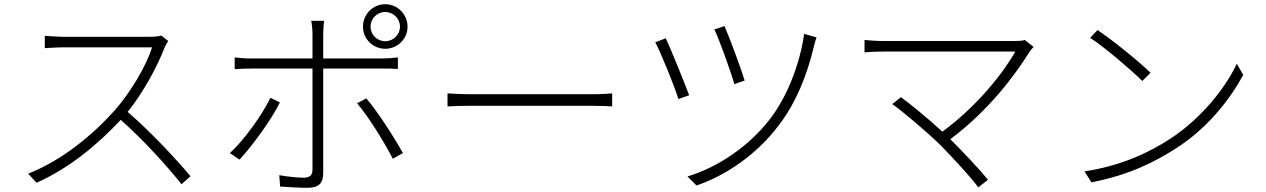

<svg xmlns="http://www.w3.org/2000/svg" viewBox="-20 -859 6020 913"><path d="M747 -690C734 -686 715 -684 689 -684H284C253 -684 199 -688 193 -689V-630C198 -630 252 -634 284 -634H703C676 -544 596 -414 527 -336C419 -215 275 -97 114 -33L154 10C309 -59 444 -171 554 -289C659 -197 775 -69 843 17L886 -21C817 -103 696 -233 587 -327C659 -415 727 -541 762 -631C765 -640 775 -657 780 -664Z M1812 -802C1850 -802 1882 -771 1882 -732C1882 -694 1850 -663 1812 -663C1773 -663 1742 -694 1742 -732C1742 -771 1773 -802 1812 -802ZM1812 -627C1870 -627 1918 -674 1918 -732C1918 -791 1870 -839 1812 -839C1753 -839 1706 -791 1706 -732C1706 -674 1753 -627 1812 -627ZM1266 -394C1228 -315 1140 -191 1073 -131L1119 -100C1177 -162 1270 -288 1311 -372ZM1801 -533C1823 -533 1848 -533 1872 -531V-586C1848 -583 1821 -581 1800 -581H1517V-698C1517 -717 1519 -746 1521 -760H1460C1463 -746 1466 -718 1466 -698V-581H1173C1142 -581 1122 -583 1096 -586V-530C1121 -532 1143 -533 1174 -533H1466V-54C1466 -27 1454 -14 1426 -14C1399 -14 1352 -18 1308 -26L1312 28C1347 31 1407 34 1442 34C1497 34 1517 12 1517 -37V-533ZM1678 -368C1733 -304 1810 -178 1848 -104L1896 -131C1856 -203 1777 -327 1722 -391Z M2108 -353C2135 -355 2180 -356 2235 -356H2790C2836 -356 2873 -354 2891 -353V-415C2871 -413 2841 -411 2789 -411H2235C2176 -411 2134 -413 2108 -415Z M3425 -735 3377 -719C3400 -672 3457 -513 3472 -459L3521 -476C3506 -527 3446 -689 3425 -735ZM3804 -698C3783 -551 3722 -397 3640 -291C3541 -164 3396 -64 3249 -20L3292 23C3433 -24 3582 -128 3683 -263C3766 -371 3818 -503 3850 -637C3853 -649 3858 -669 3863 -681L3804 -698ZM3146 -677 3096 -658C3117 -620 3188 -449 3206 -388L3257 -406C3233 -471 3170 -625 3146 -677Z M4853 -669C4843 -665 4826 -664 4806 -664H4185C4150 -664 4119 -666 4091 -669V-610C4110 -612 4147 -614 4185 -614H4808C4757 -521 4629 -355 4461 -233C4392 -297 4298 -373 4264 -397L4223 -364C4273 -329 4396 -225 4457 -164C4519 -100 4597 -16 4632 32L4678 -4C4638 -54 4561 -135 4499 -197C4679 -332 4804 -497 4875 -612C4880 -619 4887 -628 4895 -636Z M5199 -716 5164 -679C5239 -630 5362 -523 5412 -474L5451 -513C5398 -565 5270 -669 5199 -716ZM5137 -44 5170 8C5352 -27 5477 -92 5576 -156C5722 -250 5828 -385 5892 -503L5861 -556C5807 -439 5690 -294 5546 -200C5452 -139 5321 -72 5137 -44Z"/></svg>

Font: Genne Gothic Light
Style: Regular
Weight: 300
Designer: Ryoko NISHIZUKA (kana & ideographs); Paul D. Hunt (Latin, Greek & Cyrillic); Wenlong ZHANG (bopomofo); Sandoll Communica
Foundry: Adobe Systems Incorporated
Version: Version 1.004;PS 1.004;hotconv 16.6.51;makeotf.lib2.5.65220